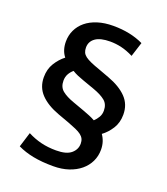

<svg xmlns="http://www.w3.org/2000/svg" viewBox="-132 -735 782 899"><g transform="rotate(20 259.0 -285.0)"><path d="M82 -36Q115 -19 149.5 -10.5Q184 -2 225 -2Q276 -2 299.5 -22Q323 -42 323 -71Q323 -85 318 -95Q313 -105 302.5 -113Q292 -121 275 -128.5Q258 -136 234 -145L179 -165Q119 -187 86.5 -221Q54 -255 54 -305Q54 -345 72.5 -375Q91 -405 117 -425Q94 -454 94 -497Q94 -528 106.5 -554.5Q119 -581 142.5 -600.5Q166 -620 200.5 -631Q235 -642 279 -642Q364 -642 429 -611L406 -539Q374 -555 346 -561.5Q318 -568 290 -568Q241 -568 216.5 -550.5Q192 -533 192 -503Q192 -489 196.5 -479Q201 -469 211.5 -461Q222 -453 240 -445Q258 -437 284 -428L338 -408Q398 -386 431 -352Q464 -318 464 -267Q464 -227 445 -197Q426 -167 400 -148Q422 -117 422 -77Q422 -45 409 -18Q396 9 372 29Q348 49 314 60.5Q280 72 237 72Q181 72 137.5 63.5Q94 55 59 38ZM372 -253Q372 -285 351.5 -302Q331 -319 292 -333L233 -354Q218 -359 203 -365.5Q188 -372 175 -380Q162 -369 154 -354.5Q146 -340 146 -321Q146 -289 167 -272Q188 -255 225 -242L283 -221Q299 -215 314 -209Q329 -203 343 -195Q355 -206 363.5 -220.5Q372 -235 372 -253Z"/></g></svg>

Font: Mukta Mahee Medium
Style: Regular
Weight: 500
Designer: Shuchita Grover, Noopur Datye, Girish Dalvi, Yashodeep Gholap
Foundry: Ek Type
Version: Version 2.538;PS 1.000;hotconv 16.6.51;makeotf.lib2.5.65220;